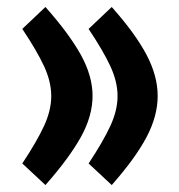

<svg xmlns="http://www.w3.org/2000/svg" viewBox="-20 -514 511 547"><path d="M232.4 -48.3Q273.9 -110.8 294.4 -155.3Q314.9 -199.7 314.9 -240.2Q314.9 -281.2 294.4 -325.4Q273.9 -369.6 232.4 -431.6L298.3 -494.1Q365.2 -418.9 397.2 -358.4Q429.2 -297.9 429.2 -240.7Q429.2 -183.1 397.2 -122.8Q365.2 -62.5 298.3 13.2ZM43.5 -48.3Q85 -110.8 105.5 -155.3Q126 -199.7 126 -240.2Q126 -281.2 105.5 -325.4Q85 -369.6 43.5 -431.6L109.4 -494.1Q176.3 -418.9 210 -358.4Q243.7 -297.9 243.7 -240.7Q243.7 -183.1 210 -122.8Q176.3 -62.5 109.4 13.2Z"/></svg>

Font: Vazirmatn UI FD
Style: Bold
Weight: 700
Designer: Saber Rastikerdar
Foundry: Saber Rastikerdar
Version: Version 33.003